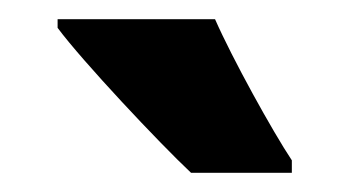

<svg xmlns="http://www.w3.org/2000/svg" viewBox="-20 -786 364 200"><path d="M204 -766H40V-757C66 -722 146 -637 179 -606H284V-619C264 -649 222 -725 204 -766Z"/></svg>

Font: Noto Sans Myanmar ExtraCondensed ExtraBold
Style: Regular
Weight: 800
Width: 2
Designer: Monotype Design Team
Foundry: Monotype Imaging Inc.
Version: Version 2.107